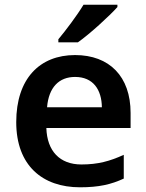

<svg xmlns="http://www.w3.org/2000/svg" viewBox="-20 -786 621 816"><path d="M479 -756V-766H335C308 -721 259 -656 228 -619V-606H311C361 -641 446 -719 479 -756ZM299 -552C149 -552 49 -452 49 -267C49 -82 161 10 320 10C400 10 452 -2 506 -27V-128C447 -101 396 -87 326 -87C234 -87 180 -144 177 -242H535V-306C535 -461 445 -552 299 -552ZM299 -459C376 -459 412 -405 413 -330H180C187 -415 231 -459 299 -459Z"/></svg>

Font: Noto Sans Sinhala SemiBold
Style: Regular
Weight: 600
Designer: Jelle Bosma - Monotype Design Team
Foundry: Monotype Imaging Inc.
Version: Version 2.006